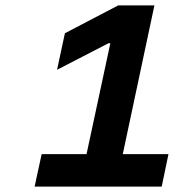

<svg xmlns="http://www.w3.org/2000/svg" viewBox="-20 -690 714 710"><path d="M108 0H578L603 -120H434L551 -670H417L220 -567L191 -432L381 -530H388L300 -120H134Z"/></svg>

Font: LT Wave Text Bold Italic
Style: Regular
Weight: 700
Designer: Daniel Lyons
Version: Version 2.5 (Glyphs App)